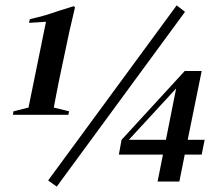

<svg xmlns="http://www.w3.org/2000/svg" viewBox="-20 -675 814 714"><path d="M191 19 159 -4 637 -655 668 -631ZM28 -248 30 -261 86 -275 151 -594 88 -590 91 -604Q134 -613 168 -624.5Q202 -636 254 -652L259 -648L238 -558L200 -378Q196 -357 190.5 -330Q185 -303 180 -275L237 -261L234 -248ZM566 0 586 -100H422L432 -155L667 -411H730L678 -155H741L730 -100H667L647 0ZM459 -155H597L635 -346Z"/></svg>

Font: DM Serif Text
Style: Italic
Weight: 400
Italic angle: -12°
Designer: Colophon Foundry, Frank Grießhammer
Foundry: Colophon Foundry
Version: Version 5.100; ttfautohint (v1.8.2)